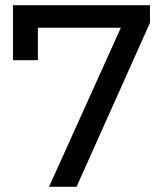

<svg xmlns="http://www.w3.org/2000/svg" viewBox="-20 -720 638 740"><path d="M169 0 466 -658 492 -613H76L126 -662V-488H30V-700H558V-632L275 0Z"/></svg>

Font: Montserrat Thin Medium
Style: Regular
Weight: 500
Version: Version 9.000